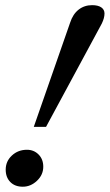

<svg xmlns="http://www.w3.org/2000/svg" viewBox="-20 -703 423 741"><path d="M110.4 -213.4 250.5 -615.2Q261.2 -648.4 283.4 -665.8Q305.7 -683.1 335.4 -683.1Q358.4 -683.1 370.8 -674.6Q383.3 -666 383.3 -650.9Q383.3 -633.8 373 -612.3L157.7 -213.4ZM67.9 17.6Q37.6 17.6 19.8 -0.5Q2 -18.6 2 -48.3Q2 -80.6 25.9 -102.8Q49.8 -125 84 -125Q110.8 -125 128.9 -106.7Q147 -88.4 147 -59.6Q147 -28.3 122.8 -5.4Q98.6 17.6 67.9 17.6Z"/></svg>

Font: Elstob 8pt Medium
Style: Italic
Weight: 500
Italic angle: -20°
Designer: Peter S. Baker
Version: Version 1.015